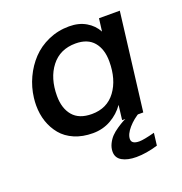

<svg xmlns="http://www.w3.org/2000/svg" viewBox="-127 -625 881 928"><g transform="rotate(-20 313.0 -161.5)"><path d="M449.7 -9.3 508.8 -8.3Q470.7 13.2 444.3 43.7Q418 74.2 418 99.1Q418 125 458 125Q480.5 125 537.6 109.9L529.8 173.3Q469.2 191.4 418.9 191.4Q373.5 191.4 345.9 175.5Q318.4 159.7 318.4 127.9Q318.4 107.4 328.1 87.6Q337.9 67.9 351.1 54.2Q364.3 40.5 384.5 26.9Q404.8 13.2 418.2 6.1Q431.6 -1 449.7 -9.3ZM261.2 11.2Q208 11.2 166.5 -6.6Q125 -24.4 99.6 -55.2Q74.2 -85.9 61 -124.8Q47.9 -163.6 47.9 -208.5Q47.9 -226.1 50.3 -247.1Q56.6 -299.8 78.9 -347.7Q101.1 -395.5 136 -432.6Q170.9 -469.7 220.7 -491.7Q270.5 -513.7 327.6 -513.7Q377.4 -513.7 413.8 -492.4Q450.2 -471.2 469.2 -435.5L477.5 -501H584.5L522.9 0H414.1L423.3 -75.2Q396 -36.1 354 -12.5Q312 11.2 261.2 11.2ZM453.1 -288.1Q453.1 -351.1 421.9 -388.2Q390.6 -425.3 328.6 -425.3Q248.5 -425.3 203.4 -367.2Q158.2 -309.1 158.2 -217.3Q158.2 -153.3 190.2 -115.5Q222.2 -77.6 287.6 -77.6Q366.2 -77.6 409.7 -136.5Q453.1 -195.3 453.1 -288.1Z"/></g></svg>

Font: Muli
Style: Semi-BoldItalic
Weight: 600
Italic angle: -7°
Designer: Vernon Adams
Foundry: newtypography
Version: Version 2.0; ttfautohint (v1.00rc1.2-2d82) -l 8 -r 50 -G 200